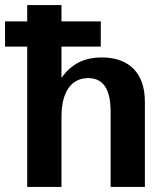

<svg xmlns="http://www.w3.org/2000/svg" viewBox="-48 -742 654 762"><path d="M352 -657H196V-722H60V-657H-28V-557H60V0H196V-279C196 -376 234 -432 302 -432C362 -432 391 -388 391 -299V0H527V-339C527 -451 465 -514 356 -514C286 -514 235 -488 196 -433V-557H352Z"/></svg>

Font: Perun
Style: Bold
Weight: 700
Foundry: Copyright (c) Stefan Peev, Context Ltd, 2016
Version: Version 1.089